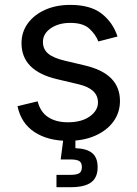

<svg xmlns="http://www.w3.org/2000/svg" viewBox="-20 -573 568 797"><path d="M262.7 11.7Q178.7 11.7 123 -24.9Q67.4 -61.5 52.7 -132.3L136.2 -152.3Q147.9 -107.4 180.4 -86.4Q212.9 -65.4 261.7 -65.4Q318.8 -65.4 352.8 -89.8Q386.7 -114.3 386.7 -147.9Q386.7 -204.1 306.6 -223.1L215.8 -244.6Q69.3 -279.3 69.3 -393.6Q69.3 -440.4 95.7 -476.3Q122.1 -512.2 167.7 -532.5Q213.4 -552.7 271.5 -552.7Q356 -552.7 402.6 -515.9Q449.2 -479 467.8 -421.4L388.2 -400.9Q377 -430.2 350.8 -454.1Q324.7 -478 272 -478Q223.1 -478 190.7 -455.6Q158.2 -433.1 158.2 -398.9Q158.2 -368.7 180.2 -350.3Q202.1 -332 250 -320.8L332.5 -301.3Q406.7 -283.7 442.4 -246.8Q478 -210 478 -153.8Q478 -106 450.9 -68.6Q423.8 -31.2 375.2 -9.8Q326.7 11.7 262.7 11.7ZM214.4 204.1V152.8H272Q298.8 152.8 309.3 145.8Q319.8 138.7 319.8 120.6Q319.8 102.5 309.3 95.7Q298.8 88.9 272 88.9H231.9L246.6 -23.4H293V42Q340.8 43.9 363 62.7Q385.3 81.5 385.3 121.1Q385.3 164.1 358.2 184.1Q331.1 204.1 272.5 204.1Z"/></svg>

Font: Inter
Style: Regular
Weight: 400
Designer: Rasmus Andersson
Foundry: rsms
Version: Version 4.001;git-9221beed3